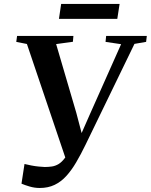

<svg xmlns="http://www.w3.org/2000/svg" viewBox="-20 -922 751 956"><path d="M178 14Q152.5 14 127.8 6.8Q103 -0.5 87 -7.5L102 -105.5Q118 -101.5 136.2 -98Q154.5 -94.5 171.8 -92.8Q189 -91 202.5 -90.5Q221 -90.5 238.2 -93Q255.5 -95.5 271.8 -105.2Q288 -115 304 -136.5Q320 -158 336.5 -197L314.5 -110L114 -703L61 -713.5L65 -743H345.5L343 -714L259.5 -702.5L360 -360L397.5 -217.5L362 -204L428 -354L583 -702L505.5 -713.5L508.5 -743H711L707.5 -713.5L649.5 -703.5L405.5 -200.5Q382.5 -153 359.2 -113.5Q336 -74 310 -45.5Q284 -17 251.8 -1.5Q219.5 14 178 14ZM284.5 -902.5H575.5L564 -828H273.5Z"/></svg>

Font: Merriweather 96pt SemiBold
Style: Italic
Weight: 600
Italic angle: -7.8°
Version: Version 2.101